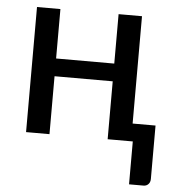

<svg xmlns="http://www.w3.org/2000/svg" viewBox="-50 -555 707 776"><g transform="rotate(5 303.5 -167.0)"><path d="M495 -507.5V-72H588V144.5Q588 158 580.2 166Q572.5 174 560.5 174H502V0H400V-235H164V0H69V-507.5H164V-307H400V-507.5Z"/></g></svg>

Font: Lato Medium
Style: Regular
Weight: 500
Designer: Lukasz Dziedzic
Foundry: tyPoland Lukasz Dziedzic
Version: Version 2.006; 2014-01-15